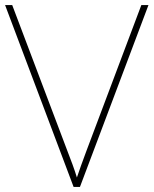

<svg xmlns="http://www.w3.org/2000/svg" viewBox="-20 -734 603 754"><path d="M563 -714 294 0H269L0 -714H28L244 -143Q255 -115 265 -87.5Q275 -60 282 -37Q290 -60 298.5 -84.5Q307 -109 320 -143L535 -714Z"/></svg>

Font: Noto Sans Sinhala UI Thin
Style: Regular
Weight: 100
Designer: Jelle Bosma - Monotype Design Team
Foundry: Monotype Imaging Inc.
Version: Version 2.006; ttfautohint (v1.8.4.7-5d5b)